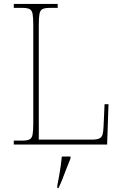

<svg xmlns="http://www.w3.org/2000/svg" viewBox="-20 -734 623 975"><path d="M50 0V-20H93Q118 -20 130 -26Q142 -32 145.5 -51Q149 -70 149 -108V-606Q149 -645 145.5 -663.5Q142 -682 130 -688Q118 -694 93 -694H50V-714H273V-694H233Q208 -694 196 -688Q184 -682 180.5 -663.5Q177 -645 177 -606V-25H446Q472 -25 484.5 -31Q497 -37 501 -52Q505 -67 506 -94L511 -205H531L524 0ZM271 208Q276 183 280.5 157.5Q285 132 288.5 107.5Q292 83 294 61H338V71Q329 92 318.5 119.5Q308 147 297.5 174Q287 201 277 221H271Z"/></svg>

Font: Noto Serif Tibetan Thin
Style: Regular
Weight: 250
Version: Version 2.103